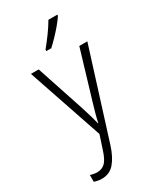

<svg xmlns="http://www.w3.org/2000/svg" viewBox="-246 -851 993 1179"><g transform="rotate(-30 250.0 -261.0)"><path d="M109 244Q95 244 82 241.5Q69 239 56 235V187Q67 190 79.5 192.5Q92 195 105 195Q138 195 160.5 173.5Q183 152 201 95L233 -2L53 -532H108L221 -191Q235 -147 243.5 -117.5Q252 -88 258 -63H260Q266 -92 275 -125Q284 -158 294 -191L396 -532H453L257 91Q234 163 199.5 203.5Q165 244 109 244ZM205 -616Q236 -654 264 -692.5Q292 -731 312 -766H375V-758Q360 -735 336.5 -707Q313 -679 287 -652Q261 -625 240 -606H205Z"/></g></svg>

Font: Noto Sans Mono ExtraCondensed Light
Style: Regular
Weight: 300
Width: 2
Designer: Monotype Design Team
Foundry: Monotype Imaging Inc.
Version: Version 2.014; ttfautohint (v1.8.4.7-5d5b)